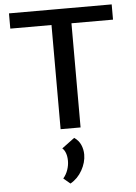

<svg xmlns="http://www.w3.org/2000/svg" viewBox="-62 -705 746 1054"><g transform="rotate(-5 310.5 -178.0)"><path d="M255 0V-658H365V0ZM28 -574V-658H594V-574ZM283 302 246 271Q263 251 271.5 226Q280 201 280 177Q280 153 273.5 134.5Q267 116 255 106L325 54Q350 71 361 96.5Q372 122 372 150Q372 193 348 236Q324 279 283 302Z"/></g></svg>

Font: Ysabeau Office SemiBold
Style: Regular
Weight: 600
Designer: Christian Thalmann (Catharsis Fonts)
Version: Version 2.001;gftools[0.9.30]; featfreeze: tnum,lnum,ss02